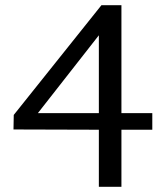

<svg xmlns="http://www.w3.org/2000/svg" viewBox="-20 -720 638 740"><path d="M361 0V-220L32 -221L33 -277L371 -700H448V-284H567V-220H448V0ZM126 -284H361V-584Z"/></svg>

Font: Panamera Medium
Style: Regular
Weight: 500
Designer: Bastien Sozeau
Foundry: NBR — Bastien Sozeau
Version: Version 3.002; ttfautohint (v1.8.4.7-5d5b);gftools[0.9.33]